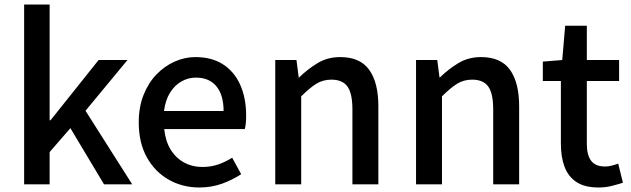

<svg xmlns="http://www.w3.org/2000/svg" viewBox="-20 -817 2797 851"><path d="M87 0V-797H200V-284H204L417 -551H545L359 -326L566 0H441L292 -249L200 -143V0Z M864 14Q789 14 728 -20.5Q667 -55 631 -119.5Q595 -184 595 -275Q595 -342 616 -395.5Q637 -449 673 -486.5Q709 -524 754 -544Q799 -564 846 -564Q919 -564 969 -531.5Q1019 -499 1045 -440.5Q1071 -382 1071 -304Q1071 -287 1069.5 -271.5Q1068 -256 1065 -245H708Q713 -193 735.5 -155.5Q758 -118 794.5 -97.5Q831 -77 878 -77Q915 -77 947 -88Q979 -99 1009 -118L1049 -45Q1011 -20 964.5 -3Q918 14 864 14ZM707 -325H971Q971 -395 939.5 -434Q908 -473 848 -473Q814 -473 784 -456Q754 -439 733.5 -406Q713 -373 707 -325Z M1200 0V-551H1294L1304 -474H1306Q1344 -511 1388 -537.5Q1432 -564 1488 -564Q1576 -564 1616.5 -507.5Q1657 -451 1657 -346V0H1542V-332Q1542 -403 1520 -433.5Q1498 -464 1449 -464Q1411 -464 1381.5 -445.5Q1352 -427 1315 -390V0Z M1824 0V-551H1918L1928 -474H1930Q1968 -511 2012 -537.5Q2056 -564 2112 -564Q2200 -564 2240.5 -507.5Q2281 -451 2281 -346V0H2166V-332Q2166 -403 2144 -433.5Q2122 -464 2073 -464Q2035 -464 2005.5 -445.5Q1976 -427 1939 -390V0Z M2633 14Q2571 14 2534.5 -10.5Q2498 -35 2482 -78.5Q2466 -122 2466 -180V-458H2386V-544L2472 -551L2485 -703H2581V-551H2724V-458H2581V-179Q2581 -130 2600 -104.5Q2619 -79 2662 -79Q2676 -79 2692 -83Q2708 -87 2720 -92L2741 -7Q2719 0 2691.5 7Q2664 14 2633 14Z"/></svg>

Font: Noto Sans JP Thin Medium
Style: Regular
Weight: 500
Version: Version 2.004-H2;hotconv 1.0.118;makeotfexe 2.5.65603